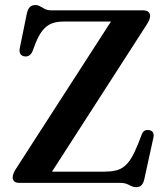

<svg xmlns="http://www.w3.org/2000/svg" viewBox="-20 -742 680 779"><path d="M575.5 -642.5 173.5 -18.5 106 -45.5H402Q428 -45.5 447.8 -49.8Q467.5 -54 483.2 -66Q499 -78 512.5 -100.2Q526 -122.5 540 -157.5L555.5 -197.5Q560 -208.5 567.8 -212.2Q575.5 -216 585.5 -214Q597 -212 601 -204Q605 -196 602.5 -184L565.5 -15Q562 1 554.2 9.2Q546.5 17.5 532 17.5Q522 17.5 513.5 13.2Q505 9 494.5 4.5Q484 0 467 0H59Q45 0 38.2 -6Q31.5 -12 31.5 -22.5Q31.5 -29.5 34.5 -37.5Q37.5 -45.5 44 -56L448.5 -683L464 -654.5H236Q210 -654.5 190 -646.8Q170 -639 154.2 -620.2Q138.5 -601.5 125 -568.5L111 -532Q105 -520 96.5 -515.8Q88 -511.5 78.5 -513.5Q68 -515 62.8 -523.2Q57.5 -531.5 60 -545.5L89 -687.5Q93 -705.5 101.2 -713.5Q109.5 -721.5 123.5 -721.5Q134 -721.5 142.8 -716.2Q151.5 -711 162.2 -705.5Q173 -700 189 -700H561Q575 -700 582 -693.8Q589 -687.5 589 -677Q589 -670.5 585.8 -662Q582.5 -653.5 575.5 -642.5Z"/></svg>

Font: Fraunces Medium
Style: Regular
Weight: 500
Version: Version 1.000;[b76b70a41]